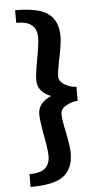

<svg xmlns="http://www.w3.org/2000/svg" viewBox="-61 -786 527 988"><g transform="rotate(-5 203.0 -291.5)"><path d="M56 99Q112 99 137 77.5Q162 56 162 13Q162 -17 147.5 -94.5Q133 -172 133 -203Q133 -263 202 -292Q133 -319 133 -380Q133 -412 147.5 -489Q162 -566 162 -597Q162 -640 137 -661.5Q112 -683 56 -683V-748Q180 -748 228.5 -710Q277 -672 277 -594Q277 -558 262 -486.5Q247 -415 247 -390Q247 -362 277.5 -345Q308 -328 336 -328V-255Q308 -255 277.5 -238.5Q247 -222 247 -194Q247 -168 262 -97Q277 -26 277 10Q277 88 228.5 126.5Q180 165 56 165Z"/></g></svg>

Font: ArsenalBold
Style: Bold
Weight: 700
Designer: Andrij Shevchenko
Foundry: Stairsfor.com
Version: Version 1.000